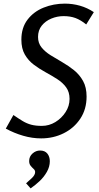

<svg xmlns="http://www.w3.org/2000/svg" viewBox="-20 -754 547 1060"><path d="M338 -734Q381 -734 421.5 -722.5Q462 -711 498 -687L456 -619Q425 -644 396.5 -654.5Q368 -665 331 -665Q296 -665 263.5 -651.5Q231 -638 210.5 -612.5Q190 -587 190 -550Q190 -516 209.5 -492Q229 -468 259.5 -449Q290 -430 324 -410.5Q358 -391 388.5 -366.5Q419 -342 438.5 -307Q458 -272 458 -221Q458 -151 423.5 -99Q389 -47 332 -18.5Q275 10 207 10Q158 10 108 -4.5Q58 -19 12 -44L54 -119Q83 -99 105.5 -85.5Q128 -72 152.5 -65.5Q177 -59 211 -59Q251 -59 285.5 -80Q320 -101 342 -135Q364 -169 364 -208Q364 -246 345 -272Q326 -298 295.5 -317.5Q265 -337 231 -355.5Q197 -374 166.5 -397Q136 -420 117 -453Q98 -486 98 -535Q98 -601 132 -645.5Q166 -690 221 -712Q276 -734 338 -734ZM201 77Q228 77 241.5 94Q255 111 255 136Q255 166 239 194.5Q223 223 198.5 246Q174 269 149 286L124 258Q137 247 155.5 229.5Q174 212 174 196Q174 186 165.5 178.5Q157 171 149 161Q141 151 141 135Q141 110 159.5 93.5Q178 77 201 77Z"/></svg>

Font: Rosario Light
Style: Italic
Weight: 300
Italic angle: -8.05°
Designer: Hector Gatti
Foundry: Omnibus Type
Version: Version 1.101; ttfautohint (v1.8.1.43-b0c9)